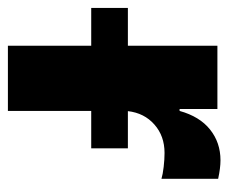

<svg xmlns="http://www.w3.org/2000/svg" viewBox="-109 -512 578 486"><g transform="rotate(90 180.0 -269.0)"><path d="M52.7 -210.9H-43V-303.7H52.7V-530.3H212.9V-434.6H217.8Q231.9 -485.4 264.9 -511.7Q297.9 -538.1 342.8 -538.1Q362.3 -538.1 389.6 -532.2V-388.7Q378.4 -392.1 359.4 -394.3Q340.3 -396.5 324.2 -396.5Q281.2 -396.5 252.2 -370.8Q223.1 -345.2 218.3 -303.7H312.5V-210.9H217.8V0H52.7Z"/></g></svg>

Font: Pretendard JP ExtraBold
Style: Regular
Weight: 800
Designer: Base glyphs from Inter by Rasmus Andersson; Hangeul glyphs from Noto Sans CJK(Source Han Sans) by Jang Soo-young and Kan
Foundry: Kil Hyung-jin
Version: Version 1.309